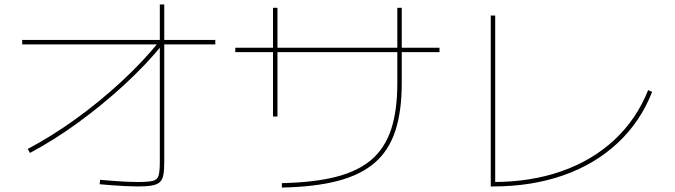

<svg xmlns="http://www.w3.org/2000/svg" viewBox="-20 -825 3040 865"><path d="M105 -154Q213 -211 320.5 -288.5Q428 -366 526 -456.5Q624 -547 700 -641L716 -629Q639 -534 540 -443Q441 -352 332.5 -273Q224 -194 115 -136ZM600 15Q577 15 545.5 13.5Q514 12 483 9.5Q452 7 429 5L431 -15Q454 -13 484.5 -10.5Q515 -8 546 -6.5Q577 -5 600 -5Q647 -5 668 -10Q689 -15 694.5 -34Q700 -53 700 -95V-805H720V-95Q720 -59 716 -37Q712 -15 699.5 -4Q687 7 663 11Q639 15 600 15ZM80 -625V-645H950V-625Z M1250 0Q1395 -3 1494.5 -28.5Q1594 -54 1654.5 -106.5Q1715 -159 1742.5 -243.5Q1770 -328 1770 -450V-790H1790V-450Q1790 -324 1761 -235.5Q1732 -147 1668.5 -92Q1605 -37 1502 -10Q1399 17 1250 20ZM1210 -300V-790H1230V-300ZM1040 -590V-610H1960V-590Z M2191 15V-755H2211V5L2201 -5Q2371 -5 2509.5 -53.5Q2648 -102 2748 -195Q2848 -288 2900 -419L2918 -411Q2865 -276 2762.5 -180.5Q2660 -85 2517.5 -35Q2375 15 2201 15Z"/></svg>

Font: M PLUS 1 Code Thin
Style: Regular
Weight: 250
Designer: Coji Morishita
Foundry: UNDERFOREST DESIGN
Version: Version 1.002